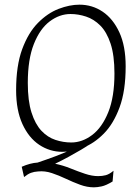

<svg xmlns="http://www.w3.org/2000/svg" viewBox="-20 -641 595 822"><path d="M382 161Q353 161 323 150Q293 139 262.5 124.5Q232 110 202 100Q172 90 143 93Q126 94 112.5 99Q99 104 83 117L73 73Q91 65 108 60.5Q125 56 141 55Q180 42 220 27Q260 12 294 -5Q328 -22 349 -39L390 -44Q385 -38 368 -26Q351 -14 326.5 0.5Q302 15 273.5 30.5Q245 46 216 60Q250 67 282 80Q314 93 344 103Q374 113 400 113Q418 113 433 109Q448 105 466 90L462 136Q434 153 415 157Q396 161 382 161ZM247 9Q193 9 148 -21Q103 -51 76 -110Q49 -169 49 -255Q49 -360 75 -430.5Q101 -501 142.5 -543Q184 -585 231 -603Q278 -621 320 -621Q375 -621 419.5 -591Q464 -561 491 -502.5Q518 -444 518 -357Q518 -252 492 -181.5Q466 -111 424.5 -69Q383 -27 336 -9Q289 9 247 9ZM285 -31Q332 -31 374.5 -63Q417 -95 443.5 -160.5Q470 -226 470 -326Q470 -404 453.5 -454Q437 -504 409.5 -531.5Q382 -559 348.5 -570Q315 -581 282 -581Q235 -581 193 -549.5Q151 -518 125 -452.5Q99 -387 99 -286Q99 -209 115 -159Q131 -109 157.5 -81Q184 -53 217.5 -42Q251 -31 285 -31Z"/></svg>

Font: Ancizar Sans Thin
Style: Italic
Weight: 100
Italic angle: -4°
Designer: Cesar Puertas, Viviana Monsalve, Julian Moncada, Julian Prieto, Jose Castro, Mariel Hernandez, Felipe Aragon, Sara Alarc
Version: Version 8.100